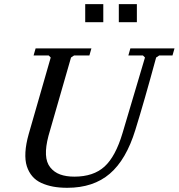

<svg xmlns="http://www.w3.org/2000/svg" viewBox="-20 -894 860 924"><path d="M390.1 -787.1V-874H477.1V-787.1ZM551.8 -787.1V-874H638.7V-787.1ZM303.7 9.8Q266.6 9.8 236.1 4.2Q205.6 -1.5 179.2 -13.4Q152.8 -25.4 135.5 -45.7Q118.2 -65.9 109.1 -94Q100.1 -122.1 102.3 -161.4Q104.5 -200.7 118.2 -249L224.1 -617.2L214.4 -627H141.6L151.4 -661.1H419.9L410.2 -627H336.4L321.8 -617.2L213.4 -240.7Q199.2 -187 201.2 -149.4Q203.1 -111.8 221.9 -88.4Q240.7 -64.9 269.5 -54.4Q298.3 -43.9 337.9 -43.9Q429.7 -43.9 482.9 -92.3Q536.1 -140.6 569.8 -253.9Q600.6 -358.4 631.3 -460.9Q662.1 -563.5 677.7 -617.2L668 -627H597.7L607.4 -661.1H819.8L810.1 -627H746.1L731.4 -617.2Q673.3 -403.3 631.3 -268.6Q587.4 -125.5 508.3 -57.9Q429.2 9.8 303.7 9.8Z"/></svg>

Font: Happy Times at the IKOB Italic
Style: Regular
Weight: 400
Designer: Lucas Le Bihan
Foundry: Lucas Le Bihan
Version: Version 1.000;PS 1.0;hotconv 1.0.88;makeotf.lib2.5.647800